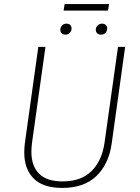

<svg xmlns="http://www.w3.org/2000/svg" viewBox="-20 -912 685 942"><path d="M528 -208Q514 -107 453 -48.5Q392 10 286 10Q191 10 145 -36.5Q99 -83 99 -164Q99 -186 102 -210L168 -682H203L137 -211Q134 -187 134 -167Q134 -98 171.5 -60Q209 -22 287 -22Q379 -22 430 -73.5Q481 -125 493 -213L559 -682H594ZM276 -766Q276 -778 284.5 -787Q293 -796 306 -796Q318 -796 324.5 -789.5Q331 -783 331 -772Q331 -760 322.5 -751Q314 -742 301 -742Q290 -742 283 -748.5Q276 -755 276 -766ZM450 -766Q450 -778 459 -787Q468 -796 481 -796Q492 -796 499 -789.5Q506 -783 506 -772Q506 -760 497.5 -751Q489 -742 475 -742Q464 -742 457 -748.5Q450 -755 450 -766ZM292 -860 297 -892H515L510 -860Z"/></svg>

Font: FiraGO UltraLight
Style: Italic
Weight: 200
Italic angle: -8°
Designer: bBox Type GmbH
Foundry: bBox Type GmbH
Version: Version 1.001